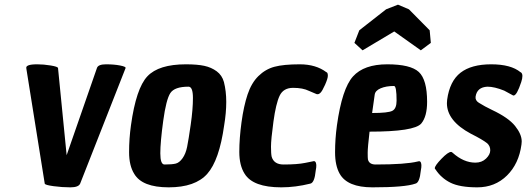

<svg xmlns="http://www.w3.org/2000/svg" viewBox="-20 -788 2264 824"><path d="M396 -496Q401 -512 435 -512Q469 -512 495 -507Q521 -502 519 -496L324 0Q317 16 282 16Q247 16 210 11Q173 6 172 0L93 -494V-496Q91 -503 102 -507.5Q113 -512 140 -512Q167 -512 197.5 -507Q228 -502 229 -496L266 -122Z M778 -512Q826 -512 856.5 -505.5Q887 -499 910 -482Q933 -465 941 -436Q951 -397 951 -350.5Q951 -304 942 -250Q921 -100 869.5 -42Q818 16 704 16Q590 16 556 -42Q534 -77 534 -135Q534 -193 542 -250Q564 -409 612.5 -460.5Q661 -512 778 -512ZM686 -82Q719 -82 734.5 -86Q750 -90 763.5 -109Q777 -128 783 -157.5Q789 -187 798.5 -253Q808 -319 808 -367.5Q808 -416 789 -416Q729 -416 711 -388.5Q693 -361 680.5 -269.5Q668 -178 668 -130Q668 -82 686 -82Z M1382 -478Q1387 -475 1387 -463Q1387 -451 1375 -424Q1363 -397 1355 -389.5Q1347 -382 1340 -384H1339L1306 -398Q1280 -411 1238 -411Q1196 -411 1180 -377Q1164 -343 1153.5 -266Q1143 -189 1143 -158.5Q1143 -128 1146 -115Q1156 -82 1197 -82Q1256 -82 1290 -89Q1324 -96 1327 -96.5Q1330 -97 1333 -94Q1341 -85 1335 -56Q1330 -4 1312 0Q1248 16 1187 16Q1066 16 1030 -42Q1007 -78 1007 -136Q1007 -194 1016.5 -263.5Q1026 -333 1042.5 -382.5Q1059 -432 1089 -461.5Q1119 -491 1158 -501.5Q1197 -512 1266.5 -512Q1336 -512 1381 -478Z M1536 -572 1501 -604 1522 -658 1637 -748 1688 -768 1735 -748 1824 -658 1829 -604 1786 -572 1672 -653ZM1578 16Q1471 16 1438 -42Q1418 -77 1418 -134.5Q1418 -192 1426 -250Q1448 -408 1495 -460Q1542 -512 1642 -512Q1742 -512 1777.5 -479Q1813 -446 1813 -351Q1813 -288 1788 -258Q1758 -223 1566 -223Q1558 -155 1558 -132.5Q1558 -110 1559 -104Q1564 -82 1592 -82Q1721 -82 1773 -95Q1774 -95 1777.5 -96Q1781 -97 1784 -94Q1792 -85 1786 -56Q1781 -4 1763 0Q1719 16 1578 16ZM1682 -356Q1682 -419 1671 -419Q1637 -419 1613.5 -409Q1590 -399 1588 -381L1577 -303Q1646 -303 1664 -312.5Q1682 -322 1682 -356Z M2219 -181Q2219 -175 2218 -168Q2207 -85 2155.5 -34.5Q2104 16 2028.5 16Q1953 16 1913 -4Q1873 -24 1849 -61Q1846 -63 1846 -66Q1846 -77 1874.5 -106.5Q1903 -136 1916 -136Q1919 -136 1923 -132Q1970 -90 2020 -90Q2048 -90 2066 -107.5Q2084 -125 2084 -143Q2084 -161 2071 -173Q2051 -189 2001 -214Q1898 -269 1898 -345Q1898 -352 1899 -360Q1910 -440 1956.5 -476Q2003 -512 2088 -512Q2173 -512 2214 -478H2215Q2222 -473 2222 -462Q2222 -451 2217 -436Q2198 -378 2184 -378Q2182 -378 2179 -380L2144 -399Q2102 -416 2072 -416Q2027 -414 2021 -373Q2019 -357 2035 -347Q2051 -337 2061.5 -331.5Q2072 -326 2092 -316Q2162 -283 2190.5 -247.5Q2219 -212 2219 -181Z"/></svg>

Font: Chau Philomene One
Style: Italic
Weight: 400
Designer: Vicente Lamonaca
Foundry: TipoType
Version: Version 1.001